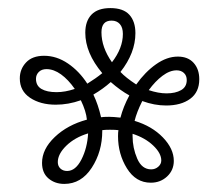

<svg xmlns="http://www.w3.org/2000/svg" viewBox="-20 -729 545 475"><path d="M332 -479Q318 -451 313 -430Q356 -417 383 -389Q410 -361 410 -331Q410 -308 393.5 -292.5Q377 -277 353 -277Q316 -277 294 -312.5Q272 -348 272 -392Q272 -402 273 -407Q266 -408 252 -408Q239 -408 233 -407V-405Q233 -354 207 -314Q181 -274 139 -274Q116 -274 100 -287.5Q84 -301 84 -326Q84 -360 115.5 -390Q147 -420 195 -433Q193 -454 180 -481Q149 -470 118 -470Q80 -470 54.5 -487Q29 -504 29 -535Q29 -558 44.5 -574.5Q60 -591 89 -591Q120 -591 148 -572Q176 -553 196 -522Q217 -535 233 -548Q191 -598 191 -648Q191 -677 206.5 -693Q222 -709 253 -709Q285 -709 300 -692.5Q315 -676 315 -647Q315 -598 278 -551Q291 -537 317 -520Q339 -551 366 -570Q393 -589 420 -589Q445 -589 459 -573.5Q473 -558 473 -533Q473 -501 450.5 -484.5Q428 -468 391 -468Q362 -468 332 -479ZM231 -649Q231 -612 257 -575Q284 -610 284 -645Q284 -661 276.5 -669.5Q269 -678 256 -678Q231 -678 231 -649ZM165 -509Q149 -532 131 -545Q113 -558 95 -558Q83 -558 76 -551Q69 -544 69 -534Q69 -517 82.5 -509Q96 -501 120 -501Q141 -501 165 -509ZM348 -506Q372 -498 392 -498Q414 -498 428 -506Q442 -514 442 -531Q442 -542 435 -548.5Q428 -555 417 -555Q400 -555 382 -541.5Q364 -528 348 -506ZM300 -493Q278 -505 254 -526Q235 -509 211 -495Q223 -470 230 -439Q236 -440 250 -440Q260 -440 278 -438Q285 -465 300 -493ZM198 -399Q165 -389 144 -368.5Q123 -348 123 -328Q123 -318 129.5 -312Q136 -306 146 -306Q167 -306 181.5 -334.5Q196 -363 198 -399ZM308 -398V-392Q308 -363 319.5 -336.5Q331 -310 354 -310Q364 -310 371.5 -316.5Q379 -323 379 -332Q379 -350 359 -369Q339 -388 308 -398Z"/></svg>

Font: Arima Madurai Medium
Style: Regular
Weight: 500
Designer: Joana Correia and Natanael Gama
Foundry: NDISCOVER
Version: Version 1.020